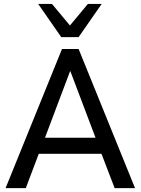

<svg xmlns="http://www.w3.org/2000/svg" viewBox="-20 -972 727 992"><path d="M113.3 0 180.2 -177.2H504.4L572.3 0H677.7L386.2 -718.8H300.3L8.8 0ZM343.8 -603.5 473.6 -260.3H212.4L341.8 -603.5ZM386.2 -780.3 505.4 -951.7H434.1L341.3 -840.3L248.5 -951.7H177.2L296.4 -780.3Z"/></svg>

Font: Winston
Style: Regular
Weight: 400
Designer: Vernon Adams, Kim Jin-seong, David Berlow, Cristiano Sobral
Foundry: The Winston Project Authors
Version: Version 3.004